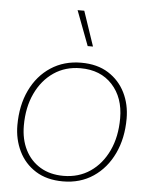

<svg xmlns="http://www.w3.org/2000/svg" viewBox="-53 -778 642 830"><g transform="rotate(5 268.0 -362.5)"><path d="M251 9Q181 9 132.5 -21.5Q84 -52 59 -103.5Q34 -155 34 -216Q34 -302 65.5 -368Q97 -434 154 -471.5Q211 -509 286 -509Q356 -509 404 -478.5Q452 -448 477 -397.5Q502 -347 502 -285Q502 -200 470.5 -133.5Q439 -67 382.5 -29Q326 9 251 9ZM251 -15Q317 -15 367 -49Q417 -83 445.5 -143.5Q474 -204 474 -284Q474 -374 423 -429.5Q372 -485 285 -485Q219 -485 169 -451Q119 -417 90.5 -356.5Q62 -296 62 -217Q62 -157 85 -111.5Q108 -66 150.5 -40.5Q193 -15 251 -15ZM279 -734 330 -583H307L250 -734Z"/></g></svg>

Font: Prodigy Sans ExtraLight
Style: Italic
Weight: 200
Italic angle: -13°
Designer: Wei Huang
Foundry: Wei Huang
Version: Version 1.003; ttfautohint (v1.8.3)